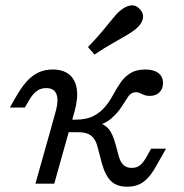

<svg xmlns="http://www.w3.org/2000/svg" viewBox="-20 -685 687 716"><path d="M454 11.3Q416.1 11.3 394.4 -9.3Q372.6 -29.8 359.7 -76.6L344.4 -134.7Q339.5 -155.6 330.2 -168.1Q321 -180.6 306.9 -186.3Q292.7 -191.9 271.8 -191.9H216.1L229 -238.7H260.5Q302.4 -238.7 328.6 -252.4Q354.8 -266.1 372.2 -287.1Q389.5 -308.1 402.4 -332.3Q415.3 -356.5 429.8 -377.4Q444.4 -398.4 466.1 -412.1Q487.9 -425.8 521.8 -425.8Q553.2 -425.8 570.6 -412.5Q587.9 -399.2 587.9 -375Q587.9 -354 574.6 -340.7Q561.3 -327.4 538.7 -327.4Q529 -327.4 522.2 -329.4Q515.3 -331.5 509.7 -334.3Q504 -337.1 498.8 -339.1Q493.5 -341.1 487.1 -341.1Q469.4 -341.1 458.5 -325.4Q447.6 -309.7 433.5 -287.1Q419.4 -264.5 394.8 -243.1Q370.2 -221.8 325 -210.5L340.3 -229.8Q368.5 -222.6 384.3 -205.2Q400 -187.9 412.1 -142.7L421.8 -106.5Q428.2 -81.5 439.9 -70.2Q451.6 -58.9 471 -58.9Q489.5 -58.9 502 -68.5Q514.5 -78.2 527.4 -101.6L543.5 -130.6H599.2L558.9 -59.7Q544.4 -34.7 529 -19Q513.7 -3.2 495.6 4Q477.4 11.3 454 11.3ZM170.2 -206.5 188.7 -273.4Q199.2 -312.1 190.3 -334.3Q181.5 -356.5 152.4 -356.5Q131.5 -356.5 116.5 -345.2Q101.6 -333.9 89.5 -312.9L72.6 -283.9H16.9L36.3 -318.5Q58.1 -357.3 79 -380.6Q100 -404 123.8 -414.9Q147.6 -425.8 175.8 -425.8Q214.5 -425.8 237.5 -407.7Q260.5 -389.5 266.1 -354.4Q271.8 -319.4 258.1 -269.4L240.3 -206.5ZM112.1 0 170.2 -206.5H240.3L182.3 0ZM332.3 -481.5 308.1 -509.7Q338.7 -541.1 361.3 -568.1Q383.9 -595.2 400 -615.3Q416.1 -635.5 427.4 -644.4Q449.2 -662.9 468.5 -664.9Q487.9 -666.9 503.2 -649.2Q516.9 -633.1 512.5 -614.1Q508.1 -595.2 486.3 -576.6Q473.4 -566.1 451.6 -553.2Q429.8 -540.3 399.6 -523.4Q369.4 -506.5 332.3 -481.5Z"/></svg>

Font: Playfair 5pt SemiExpanded Light
Style: Italic
Weight: 300
Width: 6
Italic angle: -15.6°
Designer: Claus Eggers Sørensen
Foundry: Claus Eggers Sørensen
Version: Version 2.203